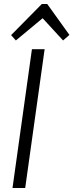

<svg xmlns="http://www.w3.org/2000/svg" viewBox="-20 -948 370 968"><path d="M205 -700 107 0H43L141 -700ZM36 -771 191 -928H218L330 -772L298 -744L185 -867H208L60 -744Z"/></svg>

Font: Pathway Extreme SemiCondensed ExtraLight
Style: Italic
Weight: 250
Width: 4
Italic angle: -8°
Version: Version 1.001;gftools[0.9.26]